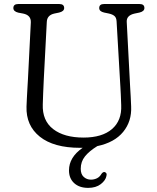

<svg xmlns="http://www.w3.org/2000/svg" viewBox="-20 -720 784 956"><path d="M579.5 -286.5 560.5 -613.5Q559.5 -632 550 -640.2Q540.5 -648.5 522.5 -652.5L498.5 -657.5Q474 -663 474 -680Q474 -700 498 -700H675Q699 -700 699 -680Q699 -663.5 674.5 -657.5L650.5 -652.5Q609.5 -643.5 611 -611.5L628 -287Q629.5 -262.5 630.8 -239Q632 -215.5 633 -190Q636.5 -116 593.2 -63.2Q550 -10.5 464.5 7.5Q424 32.5 403 58.8Q382 85 382 120.5Q382 147.5 397 161Q412 174.5 433 174.5Q448.5 174.5 462.5 167.8Q476.5 161 485 146Q492.5 135.5 500.5 136.5Q505.5 137.5 509 142.2Q512.5 147 510 156Q506 178 481.8 196.8Q457.5 215.5 419 215.5Q375 215.5 349.2 191.8Q323.5 168 323.5 128.5Q323.5 63 391.5 16Q385.5 16 379 16Q247.5 16 178.2 -39.5Q109 -95 112 -189.5Q112.5 -205.5 113.8 -230.2Q115 -255 116.5 -280Q118 -305 119 -322.5L133.5 -608.5Q135 -644.5 95 -652.5L71 -657Q46.5 -663 46.5 -680Q46.5 -700 71 -700H275Q299.5 -700 299.5 -680Q299.5 -663.5 274.5 -657.5L250.5 -652.5Q214.5 -644.5 213 -611L198 -324.5Q196 -287 195 -257Q194 -227 193 -200.5Q190 -119.5 244.8 -77.2Q299.5 -35 396 -35Q488.5 -35 537.8 -77.5Q587 -120 583.5 -196.5Q582.5 -228.5 581.5 -248.5Q580.5 -268.5 579.5 -286.5Z"/></svg>

Font: Fraunces 9pt S100 Light
Style: Regular
Weight: 300
Version: Version 1.000; ttfautohint (v1.8.3)